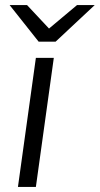

<svg xmlns="http://www.w3.org/2000/svg" viewBox="-20 -740 395 760"><path d="M193 -511 122 0H51L122 -511ZM174 -627 285 -720H355L200 -575H133L18 -720H87Z"/></svg>

Font: Chivo Light Italic
Style: Regular
Weight: 300
Italic angle: -8.05°
Designer: Hector Gatti
Foundry: Omnibus-Type
Version: Version 1.007